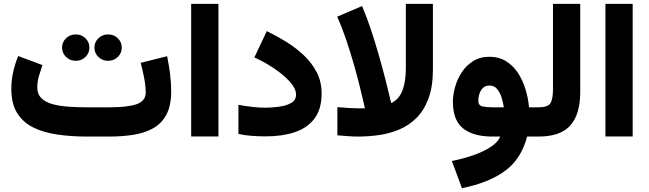

<svg xmlns="http://www.w3.org/2000/svg" viewBox="-20 -707 3360 994"><path d="M544.9 0H432.1Q349.1 0 277.6 -10.3Q206.1 -20.5 152.3 -47.1Q98.6 -73.7 68.6 -122.1Q38.6 -170.4 38.6 -247.1Q38.6 -293.5 48.8 -336.9Q59.1 -380.4 74.2 -417L199.7 -370.1Q191.4 -346.7 182.1 -315.2Q172.9 -283.7 172.9 -254.9Q172.9 -219.7 194.3 -198.7Q215.8 -177.7 252.4 -167.7Q289.1 -157.7 335.4 -154.5Q381.8 -151.4 432.1 -151.4H546.4Q641.1 -151.4 687.7 -167.7Q734.4 -184.1 734.4 -228.5Q734.4 -261.7 726.3 -303.2Q718.3 -344.7 708.5 -381.8L845.2 -416Q855 -368.7 860.6 -322.8Q866.2 -276.9 866.2 -234.4Q866.2 -159.7 841.3 -113.3Q816.4 -66.9 772.2 -42.5Q728 -18.1 669.9 -9Q611.8 0 544.9 0ZM468.8 -460.4Q468.8 -489.3 489.5 -509Q510.3 -528.8 539.6 -528.8Q569.3 -528.8 589.8 -509Q610.4 -489.3 610.4 -460.4Q610.4 -432.1 589.8 -412.1Q569.3 -392.1 539.6 -392.1Q510.3 -392.1 489.5 -412.1Q468.8 -432.1 468.8 -460.4ZM301.3 -460.4Q301.3 -489.3 322 -509Q342.8 -528.8 372.1 -528.8Q401.9 -528.8 422.4 -509Q442.9 -489.3 442.9 -460.4Q442.9 -432.1 422.4 -412.1Q401.9 -392.1 372.1 -392.1Q342.8 -392.1 322 -412.1Q301.3 -432.1 301.3 -460.4Z M1110.8 -687V-0.5H969.7V-687Z M1349.6 -149.4Q1385.3 -149.4 1423.1 -154.3Q1460.9 -159.2 1486.8 -173.6Q1512.7 -188 1512.7 -217.3Q1512.7 -248 1481.2 -283.2Q1449.7 -318.4 1400.4 -351.8Q1351.1 -385.3 1296.9 -409.7L1361.3 -545.9Q1411.1 -522 1461.2 -491Q1511.2 -460 1553 -420.7Q1594.7 -381.3 1619.9 -332.5Q1645 -283.7 1645 -223.6Q1645 -142.1 1608.2 -93.3Q1571.3 -44.4 1506.3 -22.7Q1441.4 -1 1356.9 -1Q1316.4 -1 1282 -3.7Q1247.6 -6.3 1214.4 -13.7V-164.6Q1246.1 -158.2 1284.2 -153.8Q1322.3 -149.4 1349.6 -149.4Z M1834.5 0Q1807.1 0 1780.5 -2.2Q1753.9 -4.4 1726.6 -6.3V-152.3Q1756.8 -149.4 1789.3 -147.7Q1821.8 -146 1844.2 -146H1869.1Q1869.1 -146 1862.3 -177Q1855.5 -208 1842.5 -259.8Q1829.6 -311.5 1811.8 -374.3Q1793.9 -437 1772.2 -501.2Q1750.5 -565.4 1725.6 -620.6L1854.5 -675.8Q1879.4 -617.2 1901.9 -549.1Q1924.3 -481 1943.1 -414.8Q1961.9 -348.6 1975.8 -293.9Q1989.7 -239.3 1997.3 -206.3Q2004.9 -173.3 2004.9 -173.3Q2045.9 -192.4 2063.5 -238.5Q2081.1 -284.7 2081.1 -353.5V-687H2221.2V-347.2Q2221.2 -258.3 2198.2 -196.8Q2175.3 -135.3 2136.2 -96.4Q2097.2 -57.6 2047.1 -36.6Q1997.1 -15.6 1942.4 -7.8Q1887.7 0 1834.5 0Z M2514.2 -413.1Q2562 -413.1 2598.4 -391.1Q2634.8 -369.1 2659.9 -331.8Q2685.1 -294.4 2699.7 -247.6Q2714.4 -200.7 2718.8 -151.4H2751V0H2709Q2678.7 116.2 2594.2 178Q2509.8 239.7 2371.6 267.1L2319.3 126.5Q2378.4 114.7 2430.9 96.4Q2483.4 78.1 2520.5 53.7Q2557.6 29.3 2569.8 0H2530.3Q2430.7 0 2377.7 -42Q2324.7 -84 2324.7 -179.7Q2324.7 -215.8 2335.9 -256.3Q2347.2 -296.9 2370.4 -332.5Q2393.6 -368.2 2429.4 -390.6Q2465.3 -413.1 2514.2 -413.1ZM2530.3 -151.4H2588.4Q2585.4 -171.9 2577.9 -198.5Q2570.3 -225.1 2554.9 -244.6Q2539.6 -264.2 2513.2 -264.2Q2492.2 -264.2 2479.5 -251Q2466.8 -237.8 2461.4 -219.5Q2456.1 -201.2 2456.1 -185.5Q2456.1 -161.1 2477.5 -156.2Q2499 -151.4 2530.3 -151.4Z M2731.4 -151.4H2767.6Q2817.4 -151.4 2830.1 -173.3Q2842.8 -195.3 2842.8 -244.1V-687H2983.9V-230Q2983.9 -116.2 2933.1 -58.1Q2882.3 0 2767.1 0H2731.4Z M3255.4 -687V-0.5H3114.3V-687Z"/></svg>

Font: Vazirmatn RD UI Black
Style: Regular
Weight: 900
Designer: Saber Rastikerdar
Foundry: Saber Rastikerdar
Version: Version 33.003